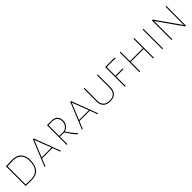

<svg xmlns="http://www.w3.org/2000/svg" viewBox="424 -1995 3487 3487"><g transform="rotate(-45 2167.5 -252.0)"><path d="M274.9 -509.8Q385.7 -509.8 444.3 -447.3Q502.9 -384.8 502.9 -269Q502.9 -137.2 441.9 -66.4Q380.9 3.9 266.1 3.9Q251 3.9 237.3 3.4Q230 2.9 215.3 2.7Q200.7 2.4 192.9 2.4Q185.1 2.4 169.2 2.2Q153.3 2 145.5 1.5Q121.6 0.5 107.9 0V-505.9ZM482.9 -268.1Q482.9 -376.5 429.7 -432.6Q376.5 -488.8 273.9 -488.8Q261.7 -488.8 249 -488.3Q242.2 -487.8 228.3 -487.5Q214.4 -487.3 207 -487.3Q176.8 -486.3 162.1 -485.8Q132.8 -484.9 127.9 -484.9V-19Q141.1 -18.6 161.6 -17.6Q168.5 -17.1 182.4 -16.8Q196.3 -16.6 203.1 -16.6Q210 -16.6 222.9 -16.4Q235.8 -16.1 242.2 -15.6Q254.4 -15.1 267.1 -15.1Q371.1 -15.1 426.8 -80.1Q482.9 -146 482.9 -268.1Z M629.4 -36.1 617.7 0H594.7L801.8 -505.9H822.8L957.5 -148.9L1012.7 0H989.7L979.5 -36.1L939.5 -142.1H673.3ZM809.6 -475.1 681.6 -161.1H932.6L812.5 -475.1Z M1182.1 0H1162.1V-505.9L1281.2 -506.8Q1353 -506.8 1392.1 -467.8Q1431.2 -428.7 1431.2 -360.8Q1431.2 -302.7 1400.9 -258.8Q1370.1 -214.4 1312 -195.8Q1340.8 -148.4 1379.4 -98.1Q1414.1 -53.2 1458 -6.8L1459 -2.9Q1454.1 0 1452.1 1.5L1446.3 5.9L1439 2.9Q1394.5 -40 1359.9 -89.8Q1321.8 -144.5 1291 -191.9H1182.1ZM1182.1 -211.9 1297.4 -210.9Q1351.6 -224.6 1381.3 -265.6Q1410.2 -305.2 1410.2 -359.9Q1410.2 -418 1378.4 -451.2Q1346.2 -484.9 1285.2 -487.8L1182.1 -486.8Z M1588.9 -36.1 1577.1 0H1554.2L1761.2 -505.9H1782.2L1917 -148.9L1972.2 0H1949.2L1939 -36.1L1898.9 -142.1H1632.8ZM1769 -475.1 1641.1 -161.1H1892.1L1772 -475.1Z M2283.7 2.9Q2194.3 2.9 2147.5 -44.4Q2100.6 -92.3 2102.5 -181.2L2103.5 -254.9V-505.9H2124.5L2122.6 -182.1Q2121.6 -100.6 2163.1 -58.6Q2205.1 -16.1 2283.7 -16.1Q2362.3 -16.1 2404.3 -58.6Q2445.8 -100.6 2445.8 -182.1V-505.9H2465.8V-181.2Q2467.8 -93.3 2419.4 -44.9Q2371.6 2.9 2283.7 2.9Z M2676.3 -243.2V0H2656.2V-505.9H2903.3L2905.3 -501L2902.3 -484.9L2676.3 -485.8V-263.2H2779.3L2861.3 -264.2L2864.3 -258.8L2861.3 -243.2Z M3050.8 -243.2V0H3030.8V-505.9H3050.8V-263.2H3382.8V-505.9H3402.8V0H3382.8V-243.2Z M3638.7 -505.9V0H3618.7V-505.9Z M3875.5 -158.2V0H3855.5V-149.9L3856.4 -505.9H3876.5L4202.6 -41H4206.5L4207.5 -503.9L4227.5 -506.8L4226.6 -141.1L4225.6 0H4205.6L3879.4 -463.9H3876.5Z"/></g></svg>

Font: Datalegreya
Style: Thin
Weight: 250
Designer: Figs Lab
Foundry: Figs Lab
Version: Version 1.002;PS 001.002;hotconv 1.0.70;makeotf.lib2.5.58329